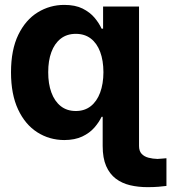

<svg xmlns="http://www.w3.org/2000/svg" viewBox="-20 -566 703 788"><path d="M585.4 202.1Q547.1 202.1 513.8 194.2Q480.5 186.3 455.2 167.2Q429.9 148 415.6 115.3Q401.4 82.6 401.4 33V-4.5H550.6V33Q550.6 53.8 561.3 65.3Q572.1 76.8 589.6 81.3Q607 85.8 626.2 86.3Q635.4 85.8 644.4 85Q653.4 84.1 663.1 83.4V197.1Q650.1 198.8 630.2 200.5Q610.4 202.1 585.4 202.1ZM243.8 8.8Q182.5 8.6 132.8 -23.2Q83.1 -55.1 54.2 -116.9Q25.2 -178.8 25.2 -269.1Q25.2 -361.7 55.1 -423.2Q85.1 -484.8 134.9 -515.3Q184.7 -545.9 243.9 -545.9Q288.9 -545.9 319.1 -530.8Q349.3 -515.6 368.2 -493.1Q387 -470.5 396.9 -448.4H461.3V-86.5H396.9Q386.4 -64.3 367.2 -42.2Q348 -20.2 317.7 -5.8Q287.3 8.6 243.8 8.8ZM550.6 -4.5H401.4V-123.8L438.5 -267.2L403.1 -425V-539.1H550.6ZM291.2 -110.4Q327.1 -110.4 352.3 -130.1Q377.5 -149.8 390.9 -185.7Q404.3 -221.7 404.5 -269.5Q404.3 -317.8 391.1 -353.1Q377.9 -388.4 352.7 -407.8Q327.4 -427.1 291.2 -427.1Q254.3 -427.1 229 -407.2Q203.6 -387.2 190.7 -351.8Q177.7 -316.4 177.9 -269.5Q177.7 -222.5 190.8 -186.6Q203.8 -150.7 229.2 -130.5Q254.5 -110.4 291.2 -110.4Z"/></svg>

Font: Inter Display V
Style: Regular
Weight: 400
Designer: Rasmus Andersson
Foundry: rsms
Version: Version 3.015;git-src